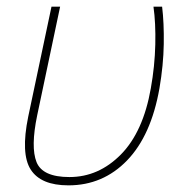

<svg xmlns="http://www.w3.org/2000/svg" viewBox="-20 -548 556 578"><path d="M186 10Q103 10 72.5 -37.5Q42 -85 65 -197L135 -528H161L92 -201Q72 -105 90 -60Q108 -15 189 -15Q277 -15 344 -83Q411 -151 434 -282Q446 -349 447.5 -414Q449 -479 442 -528H468Q474 -479 473 -415.5Q472 -352 460 -282Q435 -140 362.5 -65Q290 10 186 10Z"/></svg>

Font: Noto Sans Thin
Style: Italic
Weight: 100
Italic angle: -12°
Designer: Monotype Design Team
Foundry: Monotype Imaging Inc.
Version: Version 2.013; ttfautohint (v1.8.4.7-5d5b)